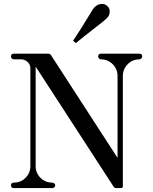

<svg xmlns="http://www.w3.org/2000/svg" viewBox="-20 -960 779 980"><path d="M367 -740 353 -752Q392 -810 445 -898Q467 -940 501 -940Q517 -940 528.5 -928.5Q540 -917 540 -904Q540 -887 533 -876.5Q526 -866 506 -850Q499 -844 455 -810Q411 -776 367 -740ZM51 0Q36 0 36 -14Q36 -28 51 -28Q86 -28 110.5 -52.5Q135 -77 135 -112V-612Q135 -630 121 -643.5Q107 -657 88 -657H51Q45 -657 40.5 -661.5Q36 -666 36 -672Q36 -686 51 -686H228Q235 -686 240 -679L580 -154V-572Q580 -607 555.5 -632Q531 -657 496 -657Q490 -657 485.5 -661.5Q481 -666 481 -672Q481 -686 496 -686H691Q706 -686 706 -672Q706 -667 701.5 -662Q697 -657 691 -657Q656 -657 631.5 -632Q607 -607 607 -572V-10Q607 0 597 0H572Q565 0 560 -7L162 -620V-112Q162 -77 186.5 -52.5Q211 -28 246 -28Q252 -28 257 -24Q262 -20 262 -14Q262 -8 257 -4Q252 0 246 0Z"/></svg>

Font: HK Venetian
Style: Regular
Weight: 400
Designer: Alfredo Marco Pradil
Foundry: Alfredo Marco Pradil
Version: Version 1.000;PS 001.000;hotconv 1.0.88;makeotf.lib2.5.64775